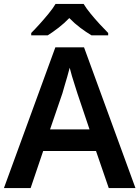

<svg xmlns="http://www.w3.org/2000/svg" viewBox="-20 -958 711 978"><path d="M534 0 469 -189H200L136 0H0L262 -717H408L670 0ZM374 -483Q370 -497 362 -521Q354 -545 346.5 -570.5Q339 -596 335 -613Q330 -593 322.5 -567Q315 -541 308 -518Q301 -495 298 -483L235 -299H436ZM406 -938Q419 -916 441.5 -888.5Q464 -861 488 -835Q512 -809 531 -790V-778H446Q419 -794 389 -816.5Q359 -839 333 -866Q307 -839 278.5 -817Q250 -795 223 -778H139V-790Q158 -809 181.5 -835Q205 -861 227.5 -888.5Q250 -916 263 -938Z"/></svg>

Font: Noto Sans Ethiopic SemiBold
Style: Regular
Weight: 600
Designer: Monotype Design Team
Foundry: Monotype Imaging Inc.
Version: Version 2.102; ttfautohint (v1.8.4.7-5d5b)